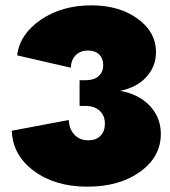

<svg xmlns="http://www.w3.org/2000/svg" viewBox="-20 -682 632 714"><path d="M305.2 12.2Q185.1 12.2 106 -46.4Q26.9 -105 23.9 -195.8L235.8 -235.8Q237.3 -201.2 257.1 -180.7Q276.9 -160.2 308.1 -160.2Q336.9 -160.2 353.5 -176.8Q370.1 -193.4 370.1 -222.2Q370.1 -252.4 350.3 -270.3Q330.6 -288.1 297.9 -288.1H275.9V-383.8H299.8Q329.6 -383.8 346.7 -398.9Q363.8 -414.1 363.8 -439.9Q363.8 -464.8 348.6 -479.5Q333.5 -494.1 307.1 -494.1Q279.3 -494.1 262 -477.1Q244.6 -460 243.2 -430.2L43.9 -476.1Q53.2 -554.7 131.6 -608.4Q210 -662.1 319.8 -662.1Q423.3 -662.1 491.7 -612.5Q560.1 -563 560.1 -487.8Q560.1 -435.5 524.7 -396.2Q489.3 -356.9 426.8 -344.2Q497.1 -331.5 537.6 -288.1Q578.1 -244.6 578.1 -184.1Q578.1 -98.6 501 -43.2Q423.8 12.2 305.2 12.2Z"/></svg>

Font: Apfel Grotezk Satt
Style: Regular
Weight: 900
Designer: Luigi Gorlero
Foundry: © 2023, Luigi Gorlero & Collletttivo
Version: Version 2.000;Glyphs 3.2 (3217)